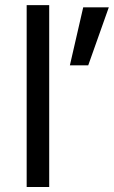

<svg xmlns="http://www.w3.org/2000/svg" viewBox="-20 -746 454 766"><path d="M86.4 0V-725.6H176.3V0ZM258.8 -485.4 312 -716.8H414.1L332 -485.4Z"/></svg>

Font: Muli
Style: Regular
Weight: 400
Designer: Vernon Adams
Foundry: newtypography
Version: Version 2; ttfautohint (v1.00rc1.6-4cba) -l 8 -r 50 -G 200 -